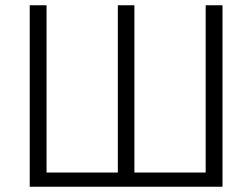

<svg xmlns="http://www.w3.org/2000/svg" viewBox="-20 -710 959 730"><path d="M826 -690V0H762V-690ZM157 -690V0H93V-690ZM783 -54V0H149L148 -54ZM491 -690V0H428V-690Z"/></svg>

Font: Exo 2 Light
Style: Regular
Weight: 300
Designer: Natanael Gama
Foundry: Natanael Gama
Version: Version 2.010